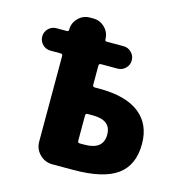

<svg xmlns="http://www.w3.org/2000/svg" viewBox="-104 -808 827 880"><g transform="rotate(15 310.0 -368.0)"><path d="M309.6 -420.9Q309.6 -411.1 319.3 -411.1H341.8Q466.8 -411.1 531.2 -360.8Q595.7 -310.5 595.7 -216.8Q595.7 -116.2 530.3 -68.4Q464.8 -20.5 321.3 -20.5H222.7Q187.5 -20.5 162.6 -45.4Q137.7 -70.3 137.7 -105.5V-511.7Q137.7 -521.5 127.9 -521.5H80.1Q57.6 -521.5 42 -537.1Q26.4 -552.7 26.4 -574.7Q26.4 -596.7 42 -612.3Q57.6 -627.9 80.1 -627.9H128.9Q137.7 -627.9 137.7 -636.7Q137.7 -668.9 160.6 -691.9Q183.6 -714.8 215.8 -714.8H231.4Q263.7 -714.8 286.6 -691.9Q309.6 -668.9 309.6 -636.7Q309.6 -627.9 318.4 -627.9H398.4Q419.9 -627.9 435.5 -612.3Q451.2 -596.7 451.2 -574.7Q451.2 -552.7 435.5 -537.1Q419.9 -521.5 398.4 -521.5H319.3Q309.6 -521.5 309.6 -511.7ZM309.6 -155.3Q309.6 -145.5 319.3 -145.5H341.8Q430.7 -145.5 430.7 -216.8Q430.7 -285.2 344.7 -285.2Q342.8 -285.2 341.8 -285.2H319.3Q309.6 -285.2 309.6 -275.4Z"/></g></svg>

Font: Gen Jyuu GothicX Heavy
Style: Bold
Weight: 900
Designer: [Source Han Sans]
Ryoko NISHIZUKA  (kana & ideographs); Paul D. Hunt (Latin, Greek & Cyrillic); Wenlong ZHANG  (bopomofo
Version: Version 1.002.20150607